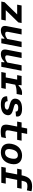

<svg xmlns="http://www.w3.org/2000/svg" viewBox="2074 -2924 865 5052"><g transform="rotate(90 2506.0 -397.5)"><path d="M124 -534 101.5 -417H359.5L37.5 -87L20.5 0H496L519 -117H246.5L568.5 -447L585.5 -534Z M742.5 -534 666.5 -141.5C645.5 -33 694 12 786 12C867 12 927.5 -23.5 981.5 -80H999.5L991.5 0H1117.5L1221 -534H1077.5L1004.5 -158C962 -124.5 918 -102.5 871.5 -102.5C831 -102.5 805.5 -118.5 817.5 -178.5L886.5 -534Z M1362.5 -534 1286.5 -141.5C1265.5 -33 1314 12 1406 12C1487 12 1547.5 -23.5 1601.5 -80H1619.5L1611.5 0H1737.5L1841 -534H1697.5L1624.5 -158C1582 -124.5 1538 -102.5 1491.5 -102.5C1451 -102.5 1425.5 -118.5 1437.5 -178.5L1506.5 -534Z M2223.5 -534H1978.5L1956 -417H2074.5L2016.5 -117H1897.5L1874.5 0H2295L2318 -117H2160L2208.5 -367C2283.5 -398 2351.5 -403 2452.5 -403L2479 -540C2464 -544.5 2448 -546 2428 -546C2344 -546 2290.5 -514.5 2233 -454.5H2215.5Z M2843.5 -546C2682.5 -546 2597.5 -493 2578 -393.5C2559 -297 2625 -247.5 2728.5 -222C2826 -198.5 2870.5 -185 2862.5 -144.5C2856.5 -113.5 2824 -89 2750 -89C2683 -89 2645 -106.5 2641.5 -166.5L2512.5 -152.5C2509.5 -35 2580 12 2727 12C2893 12 2988.5 -45.5 3008.5 -150C3028.5 -253.5 2950 -289 2845 -316C2749.5 -341 2706.5 -353 2714 -393.5C2721 -429 2758.5 -445.5 2818.5 -445.5C2888.5 -445.5 2919 -422.5 2914.5 -376L3041.5 -386C3067 -491 2991.5 -546 2843.5 -546Z M3453.5 15C3504 15 3550 8.5 3589.5 -1.5L3613 -123C3571.5 -114 3532 -108 3496.5 -108C3420.5 -108 3396.5 -127.5 3413.5 -217.5L3452.5 -417H3658.5L3681 -534H3475L3503.5 -680H3360L3331.5 -534H3201L3178.5 -417H3309L3270 -218C3233.5 -28 3289 15 3453.5 15Z M4293.5 -255.5C4332.5 -455 4224 -546 4071 -546C3934.5 -546 3803 -465 3765.5 -274C3727 -74.5 3836 12 3989 12C4125.5 12 4256.5 -64.5 4293.5 -255.5ZM4150.5 -265C4125.5 -138 4067 -99 3997.5 -99C3928 -99 3884 -138 3909 -265C3933.5 -392 3993.5 -435.5 4063 -435.5C4132.5 -435.5 4175 -392 4150.5 -265Z M4988 -672.5 5012 -794C4969.5 -804.5 4931.5 -810 4885 -810C4714.5 -810 4630.5 -734 4592.5 -538.5L4591.5 -534H4441L4418.5 -417H4569L4510.5 -117H4391.5L4369 0H4789L4812 -117H4654L4712.5 -417H4922.5L4945 -534H4735L4742.5 -572C4760.5 -661 4791.5 -687 4876.5 -687C4915.5 -687 4950.5 -681.5 4988 -672.5Z"/></g></svg>

Font: Monaspace Neon
Style: Bold Italic
Weight: 700
Italic angle: -11°
Designer: Riley Cran & the Lettermatic Team
Foundry: Lettermatic
Version: Version 1.200 (Monaspace Neon)